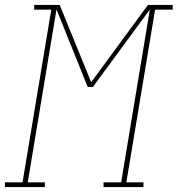

<svg xmlns="http://www.w3.org/2000/svg" viewBox="-54 -755 717 775"><path d="M-34 0V-19H37L153 -716H84V-735H187L314 -423L543 -735H643V-716H572L456 -19H525V0H364V-19H435L551 -717L321 -404H300L174 -717L58 -19H127V0Z"/></svg>

Font: Iosevka Curly Slab ThExObl
Style: Regular
Weight: 100
Width: 7
Italic angle: -9°
Monospace: yes
Designer: Belleve Invis
Foundry: Belleve Invis
Version: Version 11.1.0; ttfautohint (v1.8.3)